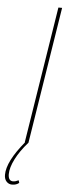

<svg xmlns="http://www.w3.org/2000/svg" viewBox="-139 -729 339 979"><g transform="rotate(5 30.0 -240.0)"><path d="M8 0 119 -700H138L27 0ZM10 -1 27 0Q-14 46 -36.5 90.5Q-59 135 -59 168Q-59 203 -34 203Q-22 203 -6 195L-2 208Q-16 220 -38 220Q-55 220 -66.5 207.5Q-78 195 -78 173Q-78 105 10 -1Z"/></g></svg>

Font: Georama Condensed Thin
Style: Italic
Weight: 100
Width: 3
Italic angle: -9°
Designer: Jean-Baptiste Levee
Foundry: Production Type
Version: Version 1.000